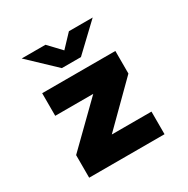

<svg xmlns="http://www.w3.org/2000/svg" viewBox="-161 -850 972 993"><g transform="rotate(-30 325.0 -354.0)"><path d="M92 0V-135L327 -365H100V-500H537V-365L305 -135H542V0ZM98 -708.5H240L310 -634.5L380 -708.5H522L367 -561.5H253Z"/></g></svg>

Font: Trispace Thin ExtraBold
Style: Regular
Weight: 800
Version: Version 1.210